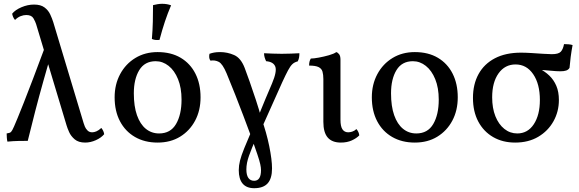

<svg xmlns="http://www.w3.org/2000/svg" viewBox="-20 -741 3047 1010"><path d="M428 9Q393 9 373 -8Q353 -25 343.5 -46.5Q334 -68 330 -82L170 -614Q166 -627 156 -644.5Q146 -662 118 -662Q104 -662 88.5 -656Q73 -650 59 -636Q52 -644 48.5 -653Q45 -662 44 -669Q60 -689 93 -703Q126 -717 159 -717Q194 -717 214 -702Q234 -687 244 -665.5Q254 -644 260 -625L420 -93Q422 -86 426.5 -75Q431 -64 440.5 -54.5Q450 -45 465 -45Q475 -45 487 -50Q499 -55 513 -68Q526 -52 528 -35Q512 -16 484 -3.5Q456 9 428 9ZM19 4Q17 -4 16 -16Q15 -28 15 -39Q32 -41 38 -47Q44 -53 54 -76Q61 -92 73 -121Q85 -150 105 -200.5Q125 -251 154.5 -328.5Q184 -406 226 -519L261 -500Q231 -396 208 -314Q185 -232 165.5 -157Q146 -82 126 0Q105 0 77.5 0.5Q50 1 19 4Z M809 9Q741 9 690 -20.5Q639 -50 611 -103.5Q583 -157 583 -229Q583 -297 612 -351Q641 -405 692 -436Q743 -467 809 -467Q880 -467 930.5 -437Q981 -407 1008 -353.5Q1035 -300 1035 -229Q1035 -160 1006.5 -106.5Q978 -53 927.5 -22Q877 9 809 9ZM817 -39Q877 -39 906 -88.5Q935 -138 935 -217Q935 -279 916.5 -324.5Q898 -370 867 -394.5Q836 -419 799 -419Q741 -419 712.5 -372Q684 -325 684 -250Q684 -182 700.5 -135Q717 -88 747 -63.5Q777 -39 817 -39ZM819 -531Q806 -530 797 -531Q788 -532 779 -536Q783 -583 784 -628Q785 -673 785 -714Q797 -717 809 -719Q821 -721 833 -721Q859 -721 880 -713Q862 -671 847.5 -627.5Q833 -584 819 -531Z M1317 249Q1277 249 1256.5 225Q1236 201 1236 154Q1236 130 1242.5 104Q1249 78 1265 38.5Q1281 -1 1308 -64L1327 -14Q1304 39 1290 78Q1276 117 1276 150Q1276 180 1286.5 195Q1297 210 1317 210Q1335 210 1344 196Q1353 182 1353 154Q1353 141 1349 122.5Q1345 104 1334 71.5Q1323 39 1304 -15Q1281 -77 1260 -132.5Q1239 -188 1217.5 -242.5Q1196 -297 1172 -355Q1151 -405 1131 -415.5Q1111 -426 1087 -422Q1081 -430 1080.5 -440Q1080 -450 1082 -458Q1093 -462 1106 -464.5Q1119 -467 1138 -467Q1176 -467 1211.5 -451.5Q1247 -436 1267 -384Q1277 -358 1293 -312.5Q1309 -267 1326 -215.5Q1343 -164 1355 -119Q1382 -43 1396.5 28.5Q1411 100 1411 145Q1411 198 1388 223.5Q1365 249 1317 249ZM1349 -50 1328 -100Q1340 -132 1351.5 -160Q1363 -188 1377 -222Q1391 -256 1411 -302Q1438 -366 1428 -391Q1418 -416 1380 -419Q1375 -429 1372 -439.5Q1369 -450 1369 -461Q1389 -460 1414 -459Q1439 -458 1462 -458Q1485 -458 1511 -459Q1537 -460 1555 -461Q1555 -448 1553 -437.5Q1551 -427 1546 -418Q1529 -414 1518 -403.5Q1507 -393 1495 -370.5Q1483 -348 1465 -309Z M1773 9Q1727 9 1704 -17.5Q1681 -44 1681 -100V-325Q1681 -348 1676.5 -364Q1672 -380 1656 -388Q1640 -396 1606 -396Q1606 -407 1608 -416Q1610 -425 1615 -433Q1630 -433 1657 -438Q1684 -443 1710.5 -450.5Q1737 -458 1749 -467Q1758 -464 1764.5 -455Q1771 -446 1771 -427V-111Q1771 -76 1781.5 -60.5Q1792 -45 1812 -45Q1821 -45 1832.5 -48.5Q1844 -52 1855 -62Q1868 -47 1870 -29Q1856 -14 1831 -2.5Q1806 9 1773 9Z M2162 9Q2094 9 2043 -20.5Q1992 -50 1964 -103.5Q1936 -157 1936 -229Q1936 -297 1965 -351Q1994 -405 2045 -436Q2096 -467 2162 -467Q2233 -467 2283.5 -437Q2334 -407 2361 -353.5Q2388 -300 2388 -229Q2388 -160 2359.5 -106.5Q2331 -53 2280.5 -22Q2230 9 2162 9ZM2170 -39Q2230 -39 2259 -88.5Q2288 -138 2288 -217Q2288 -279 2269.5 -324.5Q2251 -370 2220 -394.5Q2189 -419 2152 -419Q2094 -419 2065.5 -372Q2037 -325 2037 -250Q2037 -182 2053.5 -135Q2070 -88 2100 -63.5Q2130 -39 2170 -39Z M2690 9Q2624 9 2574 -20Q2524 -49 2496 -101.5Q2468 -154 2468 -226Q2468 -298 2497.5 -351.5Q2527 -405 2583.5 -434.5Q2640 -464 2721 -464Q2744 -464 2776 -462Q2808 -460 2837 -458Q2866 -456 2883 -456Q2918 -456 2930 -469Q2942 -482 2947 -509Q2958 -509 2970.5 -508Q2983 -507 2992 -504Q2986 -472 2982 -441Q2978 -410 2976 -384Q2970 -374 2958.5 -370Q2947 -366 2928 -366Q2907 -366 2877.5 -369Q2848 -372 2808 -374L2815 -381Q2846 -366 2869.5 -343.5Q2893 -321 2906.5 -289.5Q2920 -258 2920 -215Q2920 -154 2891.5 -103Q2863 -52 2811.5 -21.5Q2760 9 2690 9ZM2701 -39Q2756 -39 2788 -87.5Q2820 -136 2820 -215Q2820 -299 2785 -350.5Q2750 -402 2692 -402Q2636 -402 2602.5 -355Q2569 -308 2569 -229Q2569 -172 2586 -129.5Q2603 -87 2633 -63Q2663 -39 2701 -39Z"/></svg>

Font: Vollkorn
Style: Regular
Weight: 400
Designer: Friedrich Althausen
Foundry: Friedrich Althausen
Version: Version 4.104